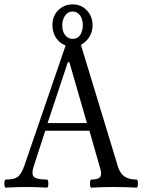

<svg xmlns="http://www.w3.org/2000/svg" viewBox="-22 -860 662 883"><path d="M4.9 2.9Q-2 2.9 -2 -15.6Q-2 -34.2 4.9 -34.2Q43 -34.2 59.8 -46.9Q76.7 -59.6 90.8 -100.1L279.8 -650.9Q251.5 -661.6 235.4 -686.5Q219.2 -711.4 219.2 -744.1Q219.2 -787.1 246.3 -813.5Q273.4 -839.8 312 -839.8Q352.1 -839.8 377.9 -811.8Q403.8 -783.7 403.8 -744.1Q403.8 -713.9 388.9 -690.2Q374 -666.5 350.1 -653.8L521 -91.8Q530.8 -61.5 551.3 -47.9Q571.8 -34.2 606 -34.2Q612.3 -34.2 612.3 -15.6Q612.3 2.9 606 2.9Q553.2 0 502 0Q449.2 0 397.9 2.9Q391.6 2.9 391.8 -15.6Q392.1 -34.2 397.9 -34.2Q431.2 -34.2 439.5 -47.4Q447.8 -60.5 437 -91.8L389.2 -258.8H186L131.8 -90.8Q121.6 -57.1 135 -45.7Q148.4 -34.2 193.8 -34.2Q200.2 -34.2 200.2 -15.6Q200.2 2.9 193.8 2.9Q147.5 0 100.1 0Q53.2 0 4.9 2.9ZM312 -681.2Q335.4 -681.2 347.2 -699.7Q358.9 -718.3 358.9 -744.1Q358.9 -772.5 345.7 -789.8Q332.5 -807.1 312 -807.1Q290 -807.1 277.1 -787.8Q264.2 -768.6 264.2 -744.1Q264.2 -715.3 277.8 -698.2Q291.5 -681.2 312 -681.2ZM196.8 -293.9H377.9L296.9 -574.2H290Z"/></svg>

Font: Junicode SmCond
Style: Regular
Weight: 400
Width: 4
Designer: Peter S. Baker
Version: Version 2.206